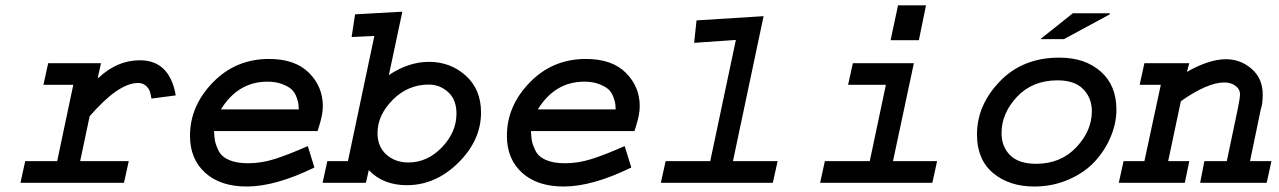

<svg xmlns="http://www.w3.org/2000/svg" viewBox="-20 -676 4728 710"><path d="M158.2 -442.4H353.5L341.8 -389.6L343.8 -387.7Q413.1 -453.1 497.1 -453.1Q607.4 -453.1 629.9 -323.2L540 -311.5Q537.1 -328.1 534.2 -337.9Q531.2 -347.7 520 -358.4Q508.8 -369.1 490.2 -369.1Q418 -369.1 311.5 -246.1L276.4 -80.1H456.1L438.5 0H55.7L73.2 -80.1H191.4L251 -362.3H140.6Z M1118.2 -135.7 1142.6 -56.6Q999 13.7 892.6 13.7Q794.9 13.7 738.8 -37.1Q682.6 -87.9 682.6 -173.8Q682.6 -284.2 767.1 -371.1Q851.6 -458 974.6 -458Q1071.3 -458 1122.6 -406.7Q1173.8 -355.5 1173.8 -283.2Q1173.8 -252.9 1160.2 -210L1154.3 -191.4H771.5Q772.5 -169.9 774.9 -155.8Q777.3 -141.6 788.1 -119.1Q798.8 -96.7 826.7 -84.5Q854.5 -72.3 897.5 -72.3Q946.3 -72.3 995.6 -87.9Q1044.9 -103.5 1118.2 -135.7ZM796.9 -271.5H1085Q1084 -284.2 1083.5 -291.5Q1083 -298.8 1076.7 -316.4Q1070.3 -334 1059.1 -344.7Q1047.9 -355.5 1024.4 -364.7Q1001 -374 968.8 -374Q860.4 -374 796.9 -271.5Z M1293 -623 1467.8 -632.8 1418 -398.4Q1491.2 -447.3 1566.4 -447.3Q1645.5 -447.3 1702.1 -396.5Q1758.8 -345.7 1758.8 -259.8Q1758.8 -157.2 1674.8 -74.2Q1590.8 8.8 1484.4 8.8Q1396.5 8.8 1343.8 -46.9L1333 0H1172.9L1190.4 -80.1H1266.6L1364.3 -543L1280.3 -539.1ZM1565.4 -363.3Q1488.3 -363.3 1432.1 -306.6Q1376 -250 1376 -183.6Q1376 -133.8 1408.7 -104.5Q1441.4 -75.2 1490.2 -75.2Q1560.5 -75.2 1614.3 -131.3Q1668 -187.5 1668 -255.9Q1668 -307.6 1637.2 -335.4Q1606.4 -363.3 1565.4 -363.3Z M2290 -135.7 2314.5 -56.6Q2170.9 13.7 2064.5 13.7Q1966.8 13.7 1910.6 -37.1Q1854.5 -87.9 1854.5 -173.8Q1854.5 -284.2 1939 -371.1Q2023.4 -458 2146.5 -458Q2243.2 -458 2294.4 -406.7Q2345.7 -355.5 2345.7 -283.2Q2345.7 -252.9 2332 -210L2326.2 -191.4H1943.4Q1944.3 -169.9 1946.8 -155.8Q1949.2 -141.6 1960 -119.1Q1970.7 -96.7 1998.5 -84.5Q2026.4 -72.3 2069.3 -72.3Q2118.2 -72.3 2167.5 -87.9Q2216.8 -103.5 2290 -135.7ZM1968.8 -271.5H2256.8Q2255.9 -284.2 2255.4 -291.5Q2254.9 -298.8 2248.5 -316.4Q2242.2 -334 2231 -344.7Q2219.7 -355.5 2196.3 -364.7Q2172.9 -374 2140.6 -374Q2032.2 -374 1968.8 -271.5Z M2555.7 -600.6 2803.7 -616.2 2690.4 -80.1H2855.5L2837.9 0H2423.8L2441.4 -80.1H2606.4L2701.2 -528.3L2546.9 -517.6Z M3133.8 -442.4H3359.4L3282.2 -80.1H3445.3L3427.7 0H3012.7L3030.3 -80.1H3196.3L3255.9 -362.3H3116.2ZM3273.4 -527.3 3300.8 -656.2H3404.3L3377.9 -527.3Z M3897.5 -462.9Q3992.2 -462.9 4050.3 -411.6Q4108.4 -360.4 4108.4 -270.5Q4108.4 -220.7 4087.4 -170.4Q4066.4 -120.1 4028.8 -79.1Q3991.2 -38.1 3932.1 -12.2Q3873 13.7 3804.7 13.7Q3711.9 13.7 3652.3 -36.1Q3592.8 -85.9 3592.8 -178.7Q3592.8 -287.1 3677.2 -375Q3761.7 -462.9 3897.5 -462.9ZM3890.6 -378.9Q3797.9 -378.9 3740.7 -317.9Q3683.6 -256.8 3683.6 -183.6Q3683.6 -133.8 3715.3 -102.1Q3747.1 -70.3 3811.5 -70.3Q3902.3 -70.3 3960 -131.3Q4017.6 -192.4 4017.6 -264.6Q4017.6 -313.5 3985.8 -346.2Q3954.1 -378.9 3890.6 -378.9ZM4084 -623 3914.1 -531.2H3827.1L3947.3 -627H4084Z M4211.9 -442.4H4377.9L4369.1 -410.2Q4451.2 -457 4513.7 -457Q4567.4 -457 4608.4 -421.4Q4649.4 -385.7 4649.4 -327.1Q4649.4 -291 4642.6 -273.4L4602.5 -80.1H4681.6L4664.1 0H4418L4433.6 -80.1H4516.6L4558.6 -280.3Q4565.4 -314.5 4565.4 -327.1Q4565.4 -346.7 4548.3 -358.9Q4531.2 -371.1 4507.8 -371.1Q4445.3 -371.1 4346.7 -301.8L4299.8 -80.1H4377.9L4361.3 0H4117.2L4134.8 -80.1H4211.9L4272.5 -362.3H4194.3Z"/></svg>

Font: Thabit-Bold-Oblique
Style: Bold Oblique
Weight: 700
Designer: Regenerated by Nadim Shaikli
Foundry: MAK Alagha
Version: 0.01